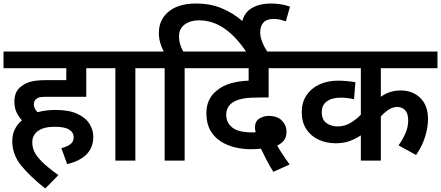

<svg xmlns="http://www.w3.org/2000/svg" viewBox="-20 -916 2515 1095"><path d="M330 -71Q361 -79 380.5 -93Q400 -107 400 -132Q400 -161 374.5 -177Q349 -193 292 -193Q229 -193 196.5 -169Q164 -145 164 -104Q164 -77 175.5 -51.5Q187 -26 219 6Q251 38 313 83L238 159Q150 89 100 27Q50 -35 50 -111Q50 -149 64.5 -178.5Q79 -208 105 -230Q86 -250 74 -276Q62 -302 62 -337Q62 -367 72.5 -389Q83 -411 102 -424Q126 -443 158.5 -451Q191 -459 245 -459H358V-527H0V-622H570V-527H472V-364H247Q219 -364 207 -361.5Q195 -359 187 -352Q173 -341 173 -321Q173 -297 194 -276Q242 -289 296 -289Q372 -289 419.5 -267.5Q467 -246 489.5 -211Q512 -176 512 -136Q512 -16 363 20Z M752 -527V0H638V-527H555V-622H850V-527Z M919 -527H836V-622H914Q900 -648 893 -674.5Q886 -701 886 -728Q886 -804 942 -850Q998 -896 1099 -896Q1178 -896 1243 -869.5Q1308 -843 1362 -796Q1375 -847 1419 -871.5Q1463 -896 1523 -896Q1556 -896 1584.5 -891Q1613 -886 1634 -878L1610 -794Q1574 -808 1541 -808Q1502 -808 1483 -788Q1464 -768 1464 -731Q1464 -704 1476.5 -674Q1489 -644 1509 -615H1388Q1328 -706 1260.5 -753Q1193 -800 1114 -800Q1066 -800 1033.5 -776.5Q1001 -753 1001 -709Q1001 -683 1008 -661.5Q1015 -640 1025 -622H1131V-527H1033V0H919Z M1539 64Q1518 31 1499.5 -5Q1481 -41 1468 -68Q1442 -65 1410 -65Q1365 -65 1320.5 -75.5Q1276 -86 1239 -109.5Q1202 -133 1179.5 -172.5Q1157 -212 1157 -270Q1157 -314 1173 -346.5Q1189 -379 1217 -400Q1249 -427 1295 -440.5Q1341 -454 1398 -456V-527H1117V-622H1675V-527H1512V-360H1462Q1404 -360 1371 -354.5Q1338 -349 1314 -336Q1270 -311 1270 -261Q1270 -217 1304.5 -189Q1339 -161 1417 -161Q1422 -161 1426.5 -161Q1431 -161 1438 -162Q1434 -177 1434 -188Q1434 -224 1458.5 -239.5Q1483 -255 1512 -255Q1562 -255 1588 -228Q1614 -201 1614 -166Q1614 -132 1599 -114.5Q1584 -97 1561 -86Q1587 -39 1632 22Z M2475 -527H2152V-364Q2201 -400 2265 -400Q2334 -400 2377.5 -357Q2421 -314 2421 -237Q2421 -191 2405 -138Q2389 -85 2353 -32L2253 -87Q2276 -119 2292 -155Q2308 -191 2308 -229Q2308 -269 2290.5 -287.5Q2273 -306 2245 -306Q2220 -306 2196.5 -290.5Q2173 -275 2152 -252V0H2038V-144Q2008 -124 1974 -111.5Q1940 -99 1894 -99Q1842 -99 1798 -119Q1754 -139 1727.5 -178.5Q1701 -218 1701 -277Q1701 -332 1727.5 -372Q1754 -412 1800.5 -434Q1847 -456 1909 -456Q1935 -456 1963.5 -453Q1992 -450 2007 -447L1999 -350Q1984 -354 1963 -356.5Q1942 -359 1923 -359Q1872 -359 1843.5 -337.5Q1815 -316 1815 -278Q1815 -233 1842 -214Q1869 -195 1903 -195Q1946 -195 1979 -215Q2012 -235 2038 -262V-527H1661V-622H2475Z"/></svg>

Font: Noto Sans Devanagari UI SemiBold
Style: Regular
Weight: 600
Designer: Jelle Bosma - Monotype Design Team
Foundry: Monotype Imaging Inc.
Version: Version 2.003; ttfautohint (v1.8.4.7-5d5b)